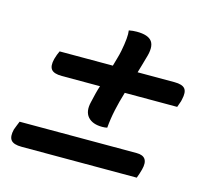

<svg xmlns="http://www.w3.org/2000/svg" viewBox="-81 -681 762 704"><g transform="rotate(15 300.0 -329.5)"><path d="M101 -445H303Q307 -460 311.5 -475Q316 -490 319 -505Q330 -561 326 -585Q341 -588 356 -588Q400 -588 414 -568Q428 -548 414 -504Q410 -489 405.5 -474Q401 -459 397 -445H537Q567 -445 577 -432.5Q587 -420 580 -391Q579 -384 575.5 -375.5Q572 -367 570 -360H371Q360 -324 352.5 -289.5Q345 -255 342 -220Q338 -219 333 -218.5Q328 -218 323 -218Q286 -218 268.5 -238Q251 -258 260 -295Q264 -313 268 -329Q272 -345 277 -360H132Q102 -360 92 -372.5Q82 -385 89 -413Q94 -431 101 -445ZM26 -158H470Q519 -158 505 -105Q503 -97 500 -88Q497 -79 494 -71H57Q26 -71 16 -84Q6 -97 13 -125Q16 -133 19.5 -142Q23 -151 26 -158Z"/></g></svg>

Font: Recursive Sn Csl St
Style: Italic
Weight: 400
Italic angle: -15°
Version: Version 1.079;hotconv 1.0.112;makeotfexe 2.5.65598; ttfautoh